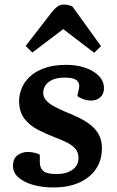

<svg xmlns="http://www.w3.org/2000/svg" viewBox="-20 -810 515 844"><path d="M229 -45Q271 -45 298 -63.5Q325 -82 325 -116Q325 -139 312.5 -154.5Q300 -170 277 -182Q254 -194 222 -206Q183 -221 147 -239.5Q111 -258 87.5 -288Q64 -318 64 -367Q64 -393 75 -421Q86 -449 110.5 -472.5Q135 -496 175 -510.5Q215 -525 272 -525Q316 -525 353.5 -512.5Q391 -500 414 -477Q437 -454 437 -422Q437 -397 421 -382.5Q405 -368 382 -368Q362 -368 345 -374.5Q328 -381 320 -388L326 -416Q333 -441 319 -455Q305 -469 265 -469Q232 -469 211 -459.5Q190 -450 180 -435Q170 -420 170 -402Q170 -383 183 -368.5Q196 -354 218.5 -342Q241 -330 269 -318Q299 -306 327 -292.5Q355 -279 378 -261Q401 -243 414.5 -218Q428 -193 428 -158Q428 -106 402 -67.5Q376 -29 328.5 -7.5Q281 14 215 14Q165 14 125 2.5Q85 -9 61 -30Q37 -51 37 -81Q37 -112 56.5 -127Q76 -142 102 -142Q117 -142 132 -138.5Q147 -135 155 -130V-98Q155 -71 170.5 -58Q186 -45 229 -45ZM424 -607 394 -578 258 -682 122 -579 93 -608 208 -757Q222 -774 234 -782Q246 -790 259 -790Q270 -790 279 -788Q288 -786 298 -782Z"/></svg>

Font: Literata 18pt SemiBold
Style: Italic
Weight: 600
Italic angle: -2°
Designer: Latin by Veronika Burian and Jose Scaglione. Greek by Irene Vlachou. Cyrillic by Vera Evstafieva
Foundry: TypeTogether
Version: Version 3.103;gftools[0.9.29]